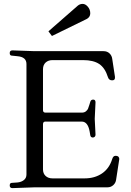

<svg xmlns="http://www.w3.org/2000/svg" viewBox="-20 -963 674 987"><path d="M532 0H157L44 4Q30 4 30 -9.5Q30 -23 41 -23L70 -25Q90 -27 103 -37.5Q116 -48 116 -66V-634Q116 -670 70 -674L41 -677Q30 -677 30 -690.5Q30 -704 44 -704L157 -700H512Q531 -700 543 -688.5Q555 -677 557 -660L571 -568Q573 -550 556.5 -550Q540 -550 535 -566Q520 -614 490 -634Q460 -654 407 -654H250Q228 -654 214.5 -641.5Q201 -629 201 -607V-397Q201 -384 214 -384H400Q414 -384 422 -391Q430 -398 432.5 -404Q435 -410 440 -426L444 -439Q447 -451 459 -451Q471 -451 471 -437L467 -352L471 -271Q471 -258 458 -256Q446 -256 444 -268L441 -286Q432 -338 400 -338H213Q201 -338 201 -324V-92Q201 -71 214.5 -58.5Q228 -46 250 -46H415Q467 -46 504.5 -71.5Q542 -97 557 -146Q562 -162 573.5 -162Q585 -162 589.5 -156.5Q594 -151 593 -144L577 -40Q575 -23 562.5 -11.5Q550 0 532 0ZM380 -934Q391 -943 405 -943Q419 -943 431.5 -928.5Q444 -914 444 -894.5Q444 -875 425 -865L247 -778L229 -802Z"/></svg>

Font: Lustria
Style: Regular
Weight: 400
Designer: Matthew Desmond
Foundry: Matthew Desmond
Version: Version 001.001; ttfautohint (v1.6)